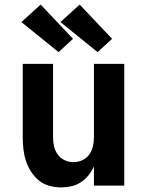

<svg xmlns="http://www.w3.org/2000/svg" viewBox="-20 -808 640 836"><path d="M246 8Q220 8 194.5 1Q169 -6 149 -22.5Q129 -39 115 -61Q101 -83 93 -107.5Q85 -132 82 -158Q79 -184 79 -210V-530H211V-210Q211 -190 215.5 -170.5Q220 -151 231.5 -135Q243 -119 261.5 -110.5Q280 -102 300 -102Q320 -102 338.5 -110.5Q357 -119 368.5 -135Q380 -151 384.5 -170.5Q389 -190 389 -210V-530H521V0H389V-83Q379 -62 365 -44.5Q351 -27 332 -14.5Q313 -2 290.5 3Q268 8 246 8ZM405 -581 243 -712 327 -788 468 -639ZM235 -581 73 -712 157 -788 298 -639Z"/></svg>

Font: Iosevka Curly XBdEx
Style: Regular
Weight: 800
Width: 7
Monospace: yes
Designer: Belleve Invis
Foundry: Belleve Invis
Version: Version 11.1.0; ttfautohint (v1.8.3)